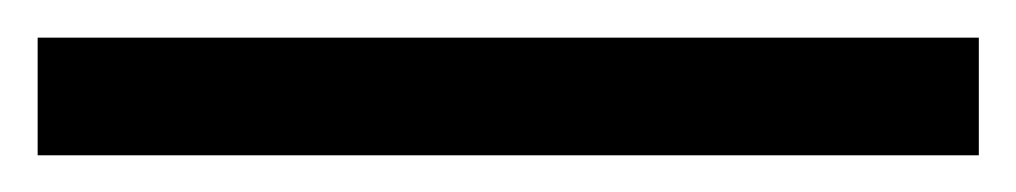

<svg xmlns="http://www.w3.org/2000/svg" viewBox="-20 -270 540 102"><path d="M500 -187.5H0V-250H500Z"/></svg>

Font: 寒蝉点阵体 16px
Style: Regular
Weight: 400
Designer: Designed by Warren2060
Foundry: ChillType
Version: Version 1.000